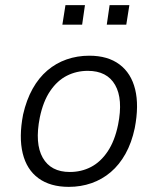

<svg xmlns="http://www.w3.org/2000/svg" viewBox="-20 -720 615 748"><path d="M248 8Q176 8 130 -25.5Q84 -59 68.5 -122.5Q53 -186 70 -274Q83 -331 107 -374Q131 -417 164.5 -445.5Q198 -474 239.5 -488.5Q281 -503 328 -503Q400 -503 445.5 -469Q491 -435 506.5 -372Q522 -309 505 -221Q493 -164 469 -121Q445 -78 411.5 -49.5Q378 -21 336.5 -6.5Q295 8 248 8ZM252 -50Q297 -50 334.5 -69.5Q372 -89 399.5 -130Q427 -171 440 -234Q460 -334 428.5 -389Q397 -444 322 -444Q278 -444 240.5 -425Q203 -406 175.5 -365.5Q148 -325 135 -262Q115 -161 146.5 -105.5Q178 -50 252 -50ZM396 -624 407 -700H484L472 -624ZM223 -624 235 -700H311L300 -624Z"/></svg>

Font: Nunito Sans 7pt SemiCondensed Light
Style: Italic
Weight: 300
Width: 4
Italic angle: -9°
Designer: Vernon Adams
Foundry: Vernon Adams
Version: Version 3.101;gftools[0.9.27]